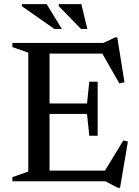

<svg xmlns="http://www.w3.org/2000/svg" viewBox="-20 -878 672 930"><path d="M40 0V-20L117 -47V-623L40 -650V-670H480.5L538 -697H548L583 -479.5L558 -474L475.5 -618.5H220V-377H401.5L412.5 -482.5H453V-220.5H412.5L401.5 -326H220V-51.5H488.5L577.5 -198L599.5 -192.5L561.5 31.5H550.5L490 0ZM279.5 -738H243L86 -848V-858H206ZM403 -738H372L264.5 -848.5V-858H374Z"/></svg>

Font: Newsreader Text Medium
Style: Regular
Weight: 500
Designer: Hugues Gentile
Foundry: Production Type
Version: Version 1.001